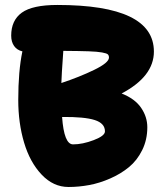

<svg xmlns="http://www.w3.org/2000/svg" viewBox="-20 -746 673 770"><path d="M254.9 3.9Q193.8 3.9 147 -45.7Q100.1 -95.2 76.7 -173.8Q53.2 -252.4 53.2 -345.2Q53.2 -460.9 69.8 -540Q48.3 -544.9 36.6 -561.5Q24.9 -578.1 24.9 -603Q24.9 -664.6 67.6 -695.3Q110.4 -726.1 210 -726.1Q597.2 -726.1 597.2 -539.1Q597.2 -439.5 467.8 -371.1Q521 -350.1 545.9 -313.7Q570.8 -277.3 570.8 -235.8Q570.8 -185.5 550.3 -144Q529.8 -102.5 497.1 -75.7Q464.4 -48.8 422.1 -30.3Q379.9 -11.7 337.9 -3.9Q295.9 3.9 254.9 3.9ZM417 -515.1Q417 -523.4 412.6 -527.8Q408.2 -532.2 389.4 -535.6Q370.6 -539.1 334.7 -540.3Q298.8 -541.5 233.9 -542Q226.6 -440.4 226.1 -413.1Q298.3 -437 357.7 -465.8Q417 -494.6 417 -515.1ZM400.9 -219.2Q400.9 -251.5 359.9 -264.6Q318.8 -277.8 229 -276.9Q236.8 -167 272.9 -167Q311 -167 356 -184.1Q400.9 -201.2 400.9 -219.2Z"/></svg>

Font: Shantell Sans Bouncy
Style: Regular
Weight: 800
Designer: Stephen Nixon, Anya Danilova, Shantell Martin
Foundry: Arrow Type
Version: Version 1.006;[9816181b4]